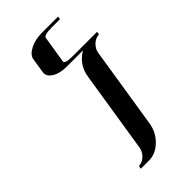

<svg xmlns="http://www.w3.org/2000/svg" viewBox="-301 -770 1156 1156"><g transform="rotate(-45 277.5 -192.0)"><path d="M151.4 -512.2Q151.4 -516.6 151.9 -519L167 -615.2Q171.4 -646.5 215.8 -669.9Q257.8 -691.9 316.9 -691.9H454.1L451.2 -672.9H382.8Q314 -672.9 311 -653.8L283.2 -480Q280.3 -460.9 349.1 -460.9H555.2L551.8 -441.9Q524.9 -441.9 499 -418.9Q474.1 -394 470.2 -365.2L388.2 153.8Q377.9 217.8 331.1 263.2Q284.7 308.1 228 308.1H158.2L162.1 288.1Q190.4 288.1 213.9 266.1Q238.8 242.7 243.2 210.9L325.2 -308.1Q338.4 -396.5 416 -441.9H276.9Q218.8 -441.9 184.1 -463.9Q151.4 -483.9 151.4 -512.2Z"/></g></svg>

Font: Hjet
Style: Italic
Weight: 400
Designer: T. Christopher White
Version: Version 1.2